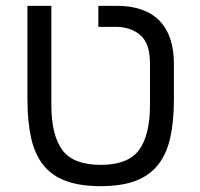

<svg xmlns="http://www.w3.org/2000/svg" viewBox="-20 -626 685 658"><path d="M325 12Q254 12 205.5 -6Q157 -24 128 -61Q99 -98 86.5 -154Q74 -210 74 -286V-606H156V-266Q156 -163 193.5 -112Q231 -61 325 -61Q419 -61 456.5 -112Q494 -163 494 -266V-410Q494 -477 461 -505.5Q428 -534 375 -534H317V-606H380Q477 -606 526.5 -555Q576 -504 576 -407V-286Q576 -210 563.5 -154Q551 -98 521.5 -61Q492 -24 444 -6Q396 12 325 12Z"/></svg>

Font: IBM Plex Sans Hebrew
Style: Regular
Weight: 400
Designer: Mike Abbink, Paul van der Laan, Pieter van Rosmalen, Yanek Iontef
Foundry: Bold Monday
Version: Version 1.2